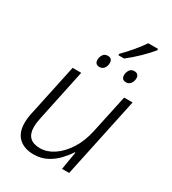

<svg xmlns="http://www.w3.org/2000/svg" viewBox="-210 -981 985 1101"><g transform="rotate(30 283.0 -430.5)"><path d="M327 -735Q357 -765 388 -801.5Q419 -838 441 -871H506V-862Q482 -832 443 -794Q404 -756 365 -726H327ZM267 -613Q236 -613 236 -644Q236 -662 246 -677.5Q256 -693 277 -693Q293 -693 300 -684.5Q307 -676 307 -663Q307 -642 296 -627.5Q285 -613 267 -613ZM443 -613Q412 -613 412 -644Q412 -662 422 -677.5Q432 -693 453 -693Q468 -693 475.5 -684.5Q483 -676 483 -663Q483 -642 471.5 -627.5Q460 -613 443 -613ZM190 10Q127 10 91 -23.5Q55 -57 55 -122Q55 -140 57.5 -159Q60 -178 65 -198L136 -532H193L121 -191Q113 -154 113 -128Q113 -39 204 -39Q249 -39 293 -68Q337 -97 372 -151Q407 -205 423 -280L477 -532H533L420 0H373L393 -119H389Q371 -91 343 -61Q315 -31 276.5 -10.5Q238 10 190 10Z"/></g></svg>

Font: Noto Sans Light
Style: Italic
Weight: 300
Italic angle: -12°
Designer: Monotype Design Team
Foundry: Monotype Imaging Inc.
Version: Version 2.013; ttfautohint (v1.8.4.7-5d5b)